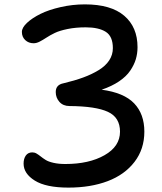

<svg xmlns="http://www.w3.org/2000/svg" viewBox="-20 -792 740 878"><path d="M293 65.9Q190.4 65.9 139.2 33.9Q87.9 2 87.9 -43.9Q87.9 -66.4 98.1 -80.8Q108.4 -95.2 127.9 -95.2Q138.2 -95.2 147.2 -89.8Q156.2 -84.5 166 -76.7Q175.8 -68.8 188.5 -60.8Q201.2 -52.7 224.6 -47.4Q248 -42 278.8 -42Q387.2 -42 458 -82.3Q528.8 -122.6 528.8 -189.9Q528.8 -254.9 473.6 -280.5Q418.5 -306.2 297.9 -307.1Q268.6 -307.1 251.7 -326.2Q234.9 -345.2 234.9 -371.1Q234.9 -404.3 270 -411.1Q321.3 -423.3 360.6 -437.7Q399.9 -452.1 431.4 -471.4Q462.9 -490.7 479.5 -516.1Q496.1 -541.5 496.1 -571.8Q496.1 -626 463.6 -646.5Q431.2 -667 372.1 -667Q326.2 -667 289.3 -659.4Q252.4 -651.9 230.7 -641.4Q209 -630.9 192.6 -620.1Q176.3 -609.4 161.6 -601.8Q147 -594.2 133.8 -594.2Q110.8 -594.2 95.5 -608.6Q80.1 -623 80.1 -646Q80.1 -665.5 103.5 -687.5Q127 -709.5 164.8 -728.3Q202.6 -747.1 257.1 -759.5Q311.5 -772 368.2 -772Q487.3 -772 548.1 -720Q608.9 -668 608.9 -576.2Q608.9 -547.4 601.1 -521.2Q593.3 -495.1 575.4 -468.8Q557.6 -442.4 524.4 -419.9Q491.2 -397.5 444.8 -381.8Q546.9 -368.2 593.5 -319.3Q640.1 -270.5 640.1 -189.9Q640.1 -110.4 595.2 -51.8Q550.3 6.8 472.4 36.4Q394.5 65.9 293 65.9Z"/></svg>

Font: Shantell Sans Irregular
Style: Regular
Weight: 500
Designer: Stephen Nixon, Anya Danilova, Shantell Martin
Foundry: Arrow Type
Version: Version 1.006;[9816181b4]